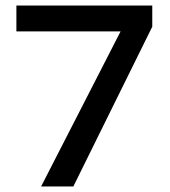

<svg xmlns="http://www.w3.org/2000/svg" viewBox="-20 -764 612 691"><path d="M128 -93 414 -651H39V-744H528V-668L244 -93Z"/></svg>

Font: Noto Sans Telugu UI Medium
Style: Regular
Weight: 500
Designer: Jelle Bosma - Monotype Design Team
Foundry: Monotype Imaging Inc.
Version: Version 2.005; ttfautohint (v1.8.4.7-5d5b)